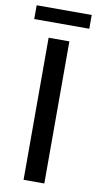

<svg xmlns="http://www.w3.org/2000/svg" viewBox="-90 -831 446 872"><g transform="rotate(10 133.0 -395.5)"><path d="M180.7 -655.3V0H85V-655.3ZM259.8 -791V-727.5H5.9V-791Z"/></g></svg>

Font: Varta SemiBold
Style: Regular
Weight: 600
Designer: Joana Correia, Viktoriya Grabowska, Eben Sorkin
Foundry: Sorkin Type
Version: Version 1.003; ttfautohint (v1.3) -l 8 -r 24 -G 200 -x 12 -H